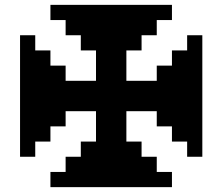

<svg xmlns="http://www.w3.org/2000/svg" viewBox="-20 -770 915 790"><path d="M312.5 -437.5H375V-375H312.5ZM312.5 -375H375V-312.5H312.5ZM500 -375H562.5V-312.5H500ZM500 -437.5H562.5V-375H500ZM437.5 -500H500V-437.5H437.5ZM437.5 -437.5H500V-375H437.5ZM375 -437.5H437.5V-375H375ZM375 -500H437.5V-437.5H375ZM375 -375H437.5V-312.5H375ZM375 -312.5H437.5V-250H375ZM437.5 -312.5H500V-250H437.5ZM437.5 -375H500V-312.5H437.5ZM375 -562.5H437.5V-500H375ZM375 -625H437.5V-562.5H375ZM437.5 -625H500V-562.5H437.5ZM437.5 -562.5H500V-500H437.5ZM437.5 -687.5H500V-625H437.5ZM375 -687.5H437.5V-625H375ZM375 -750H437.5V-687.5H375ZM437.5 -750H500V-687.5H437.5ZM312.5 -687.5H375V-625H312.5ZM500 -687.5H562.5V-625H500ZM562.5 -437.5H625V-375H562.5ZM562.5 -375H625V-312.5H562.5ZM625 -375H687.5V-312.5H625ZM687.5 -375H750V-312.5H687.5ZM750 -375H812.5V-312.5H750ZM750 -437.5H812.5V-375H750ZM687.5 -437.5H750V-375H687.5ZM625 -437.5H687.5V-375H625ZM687.5 -500H750V-437.5H687.5ZM687.5 -312.5H750V-250H687.5ZM375 -250H437.5V-187.5H375ZM437.5 -250H500V-187.5H437.5ZM437.5 -187.5H500V-125H437.5ZM437.5 -125H500V-62.5H437.5ZM437.5 -62.5H500V0H437.5ZM375 -62.5H437.5V0H375ZM375 -125H437.5V-62.5H375ZM375 -187.5H437.5V-125H375ZM312.5 -125H375V-62.5H312.5ZM500 -125H562.5V-62.5H500ZM250 -375H312.5V-312.5H250ZM250 -437.5H312.5V-375H250ZM187.5 -437.5H250V-375H187.5ZM125 -437.5H187.5V-375H125ZM125 -375H187.5V-312.5H125ZM187.5 -375H250V-312.5H187.5ZM125 -500H187.5V-437.5H125ZM62.5 -437.5H125V-375H62.5ZM62.5 -375H125V-312.5H62.5ZM62.5 -500H125V-437.5H62.5ZM62.5 -562.5H125V-500H62.5ZM62.5 -312.5H125V-250H62.5ZM62.5 -250H125V-187.5H62.5ZM125 -312.5H187.5V-250H125ZM250 -62.5H312.5V0H250ZM312.5 -62.5H375V0H312.5ZM500 -62.5H562.5V0H500ZM562.5 -62.5H625V0H562.5ZM750 -250H812.5V-187.5H750ZM750 -312.5H812.5V-250H750ZM750 -500H812.5V-437.5H750ZM750 -562.5H812.5V-500H750ZM250 -750H312.5V-687.5H250ZM312.5 -750H375V-687.5H312.5ZM500 -750H562.5V-687.5H500ZM562.5 -750H625V-687.5H562.5ZM187.5 -750H250V-687.5H187.5ZM625 -750H687.5V-687.5H625ZM750 -625H812.5V-562.5H750ZM750 -187.5H812.5V-125H750ZM625 -62.5H687.5V0H625ZM187.5 -62.5H250V0H187.5ZM62.5 -187.5H125V-125H62.5ZM62.5 -625H125V-562.5H62.5ZM125 -562.5H187.5V-500H125ZM125 -250H187.5V-187.5H125ZM250 -125H312.5V-62.5H250ZM562.5 -125H625V-62.5H562.5ZM687.5 -250H750V-187.5H687.5ZM687.5 -562.5H750V-500H687.5ZM312.5 -625H375V-562.5H312.5ZM500 -625H562.5V-562.5H500ZM250 -687.5H312.5V-625H250ZM562.5 -687.5H625V-625H562.5ZM625 -500H687.5V-437.5H625ZM625 -312.5H687.5V-250H625ZM500 -187.5H562.5V-125H500ZM312.5 -187.5H375V-125H312.5ZM187.5 -312.5H250V-250H187.5ZM187.5 -500H250V-437.5H187.5Z"/></svg>

Font: Yarndings 12
Style: Regular
Weight: 400
Designer: Sarah Cadigan-Fried
Version: Version 1.000; ttfautohint (v1.8.4.7-5d5b)